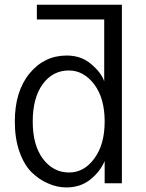

<svg xmlns="http://www.w3.org/2000/svg" viewBox="-20 -779 622 816"><path d="M119.1 -262.7Q119.1 -162.1 162.1 -104.5Q206.1 -45.9 273.4 -45.9Q337.9 -45.9 380.9 -105.5Q424.8 -164.1 424.8 -262.7Q424.8 -361.3 380.9 -419.9Q335.9 -479.5 272.5 -479.5Q204.1 -479.5 161.1 -420.9Q119.1 -362.3 119.1 -262.7ZM43 -262.7Q43 -390.6 105.5 -466.8Q168 -543 263.7 -543Q325.2 -543 367.2 -506.8Q410.2 -470.7 422.9 -433.6Q422.9 -521.5 422.9 -696.3Q351.6 -696.3 136.7 -696.3Q136.7 -711.9 136.7 -758.8Q227.5 -758.8 498 -758.8Q498 -569.3 498 0Q479.5 0 424.8 0Q424.8 -23.4 424.8 -94.7Q405.3 -48.8 363.3 -15.6Q321.3 17.6 262.7 17.6Q222.7 17.6 185.5 1Q147.5 -14.6 114.3 -46.9Q82 -79.1 62.5 -134.8Q43 -190.4 43 -262.7Z"/></svg>

Font: Gothic A1
Style: Regular
Weight: 400
Designer: HanYang I&C Co.,Ltd.
Version: Version 2.50